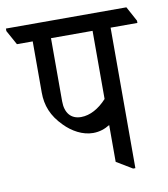

<svg xmlns="http://www.w3.org/2000/svg" viewBox="-111 -686 661 755"><g transform="rotate(-10 219.5 -308.5)"><path d="M230 -159C256 -159 278 -167 297 -179V-32L360 6H369V-555H476V-564L444 -623H-37V-613L-5 -555H58V-351C58 -299 75 -255 117 -213C147 -182 188 -159 230 -159ZM131 -303V-555H297V-283C266 -249 230 -229 194 -229C154 -229 131 -256 131 -303Z"/></g></svg>

Font: Noto Serif Devanagari Condensed
Style: Regular
Weight: 400
Width: 3
Designer: Universal Thirst, Indian Type Foundry and the Monotype Design Team
Foundry: Monotype Imaging Inc.
Version: Version 2.004